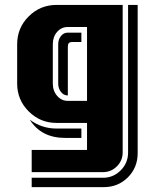

<svg xmlns="http://www.w3.org/2000/svg" viewBox="-20 -500 590 781"><path d="M540 123Q540 181.6 500.2 221.4Q460.4 261.2 401.9 261.2H108.9V223.1H398.9Q440.9 223.1 470.9 193.1Q501 163.1 501 120.1V-480H540ZM479 120.1Q479 153.3 455.3 176.8Q431.6 200.2 398.9 200.2H108.9V109.9H334V0H210Q143.6 0 96.7 -46.9Q49.8 -93.8 49.8 -160.2V-319.8Q49.8 -386.7 96.7 -433.3Q143.6 -480 210 -480H479ZM334 -89.8V-390.1H254.9Q229.5 -390.1 212.2 -370.1Q194.8 -350.1 194.8 -319.8V-160.2Q194.8 -130.4 212.4 -110.1Q230 -89.8 254.9 -89.8ZM311 61H245.1Q147.5 61 101.1 -13.2Q149.4 22.9 210 22.9H311ZM311 -329.1H273.9Q264.2 -329.1 260 -324.7Q255.9 -320.3 255.9 -309.1V-111.8H254.9Q239.3 -111.8 228 -126Q216.8 -140.1 216.8 -160.2V-319.8Q216.8 -339.8 228 -353.5Q239.3 -367.2 254.9 -367.2H311Z"/></svg>

Font: Laconic
Style: Shadow
Weight: 900
Width: 6
Designer: Robby Woodard
Version: Version 1.000